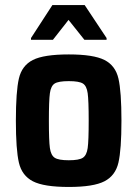

<svg xmlns="http://www.w3.org/2000/svg" viewBox="-20 -734 546 762"><path d="M43 -255Q43 -371 55 -422.5Q67 -474 110.5 -496Q154 -518 253 -518Q351 -518 394.5 -496Q438 -474 450 -422.5Q462 -371 462 -255Q462 -140 450 -88.5Q438 -37 394.5 -14.5Q351 8 253 8Q154 8 110.5 -14.5Q67 -37 55 -88.5Q43 -140 43 -255ZM332 -255Q332 -335 328 -364Q324 -393 309 -402.5Q294 -412 253 -412Q212 -412 197 -402.5Q182 -393 178 -364Q174 -335 174 -255Q174 -175 178 -146.5Q182 -118 197 -108Q212 -98 253 -98Q294 -98 309 -108Q324 -118 328 -146.5Q332 -175 332 -255ZM103 -576V-583L188 -714H316L403 -583V-576H315L252 -655L190 -576Z"/></svg>

Font: Saira Semi Condensed SemiBold
Style: Regular
Weight: 600
Width: 4
Designer: Hector Gatti with collaboration of the Omnibus-Type team
Foundry: Omnibus-Type
Version: Version 1.001; ttfautohint (v1.8)